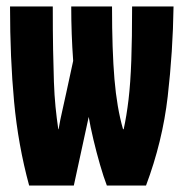

<svg xmlns="http://www.w3.org/2000/svg" viewBox="-20 -573 570 593"><path d="M70 0Q36 -125 23.5 -259Q11 -393 11 -553H143Q143 -476 144 -419.5Q145 -363 146.5 -320.5Q148 -278 151.5 -243Q155 -208 160 -174H161Q166 -204 172.5 -231.5Q179 -259 185 -288L206 -385Q203 -427 201.5 -468.5Q200 -510 200 -553H326Q326 -417 333.5 -328.5Q341 -240 360 -174H362Q371 -215 377 -265.5Q383 -316 385.5 -385.5Q388 -455 388 -553H516Q514 -414 498 -275Q482 -136 431 0H310Q300 -26 289 -64Q278 -102 268.5 -142Q259 -182 254 -212L208 0Z"/></svg>

Font: Noto Sans Mono Condensed Black
Style: Regular
Weight: 900
Width: 3
Designer: Monotype Design Team
Foundry: Monotype Imaging Inc.
Version: Version 2.014